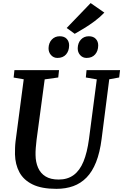

<svg xmlns="http://www.w3.org/2000/svg" viewBox="-20 -1188 782 1218"><path d="M673 -685 624.5 -306Q613.5 -220 589.5 -159.5Q565.5 -99 529 -61.8Q492.5 -24.5 444.5 -7.2Q396.5 10 337.5 10Q244 10 186.8 -18Q129.5 -46 103 -95.5Q76.5 -145 75 -209Q75 -228 75.5 -248.2Q76 -268.5 78.5 -290L130.5 -685L66.5 -696L71.5 -743H354.5L349.5 -696.5L263.5 -684.5L212 -301Q208.5 -273 206.8 -248.5Q205 -224 205.5 -205Q206 -159.5 221.5 -124Q237 -88.5 269 -68.8Q301 -49 352 -49Q408.5 -49 447.2 -77.5Q486 -106 509.5 -163Q533 -220 544.5 -306L594 -684.5L524.5 -696.5L529 -743H741.5L736 -696.5ZM344 -820.5Q320 -820.5 303.8 -838.5Q287.5 -856.5 288 -882.5Q289 -916.5 308.8 -937.2Q328.5 -958 359 -958Q388.5 -958 403.8 -941Q419 -924 418.5 -899Q418 -864.5 398.8 -842.5Q379.5 -820.5 344 -820.5ZM529 -820.5Q504.5 -820.5 488.5 -838.5Q472.5 -856.5 473 -882.5Q474 -916.5 493.5 -937.2Q513 -958 543.5 -958Q572.5 -958 588 -941Q603.5 -924 603 -899Q602.5 -864.5 583.2 -842.5Q564 -820.5 529 -820.5ZM454 -973.5 403 -1010.5 555 -1168.5 642 -1108Q615 -1079.5 580.8 -1054Q546.5 -1028.5 513 -1008.2Q479.5 -988 454 -973.5Z"/></svg>

Font: Merriweather 20pt SemiBold
Style: Italic
Weight: 600
Italic angle: -7.8°
Version: Version 2.101